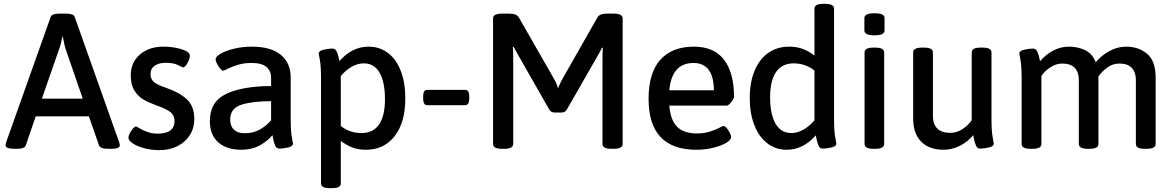

<svg xmlns="http://www.w3.org/2000/svg" viewBox="-20 -773 6111 1000"><path d="M9 -16Q9 -22 12 -32L244 -685Q250 -702 289 -702H324Q363 -702 369 -685L601 -31Q604 -22 604 -16Q604 2 559 2H541Q503 2 496 -15L443 -167H166L114 -15Q107 2 72 2H57Q9 2 9 -16ZM411 -259 320 -523Q316 -537 312.5 -556Q309 -575 307 -583H305Q297 -541 290 -523L198 -259Z M649 -56Q649 -69 663.5 -91.5Q678 -114 689 -114Q691 -114 709 -103.5Q727 -93 750 -85Q773 -77 802 -77Q845 -77 867 -93.5Q889 -110 889 -142Q889 -173 866.5 -190Q844 -207 795 -224Q754 -239 726.5 -255Q699 -271 680 -301.5Q661 -332 661 -380Q661 -447 708 -488.5Q755 -530 831 -530Q883 -530 926 -516.5Q969 -503 969 -483Q969 -468 956.5 -445Q944 -422 933 -422Q929 -423 906 -434.5Q883 -446 843 -446Q808 -446 786 -431Q764 -416 764 -388Q764 -361 781.5 -346Q799 -331 844 -316Q914 -292 953 -256Q992 -220 992 -152Q992 -106 968.5 -69Q945 -32 903.5 -11.5Q862 9 810 9Q768 9 731 -1Q694 -11 671.5 -26Q649 -41 649 -56Z M1073 -142Q1073 -243 1157 -283.5Q1241 -324 1392 -325V-368Q1392 -403 1368 -424Q1344 -445 1291 -445Q1250 -445 1219.5 -435.5Q1189 -426 1167.5 -415.5Q1146 -405 1143 -405Q1132 -405 1117.5 -428.5Q1103 -452 1103 -464Q1103 -478 1129.5 -493.5Q1156 -509 1199.5 -519.5Q1243 -530 1292 -530Q1391 -530 1442.5 -487.5Q1494 -445 1494 -370V-156Q1494 -89 1500 -59Q1506 -29 1506 -25Q1506 -11 1481.5 -5Q1457 1 1436 1Q1420 1 1413.5 -14Q1407 -29 1403.5 -46Q1400 -63 1399 -69Q1372 -37 1331.5 -15Q1291 7 1237 7Q1161 7 1117 -31.5Q1073 -70 1073 -142ZM1392 -146V-246Q1295 -246 1237 -227.5Q1179 -209 1179 -150Q1179 -116 1198.5 -97.5Q1218 -79 1254 -79Q1298 -79 1331 -97Q1364 -115 1392 -146Z M1652 183V-364Q1652 -430 1646 -460Q1640 -490 1640 -494Q1640 -508 1665 -514Q1690 -520 1711 -520Q1726 -520 1733 -505.5Q1740 -491 1743.5 -475.5Q1747 -460 1748 -455Q1779 -491 1817.5 -510.5Q1856 -530 1899 -530Q1958 -530 2001.5 -496.5Q2045 -463 2068 -402Q2091 -341 2091 -261Q2091 -135 2035.5 -64Q1980 7 1886 7Q1846 7 1815 -5Q1784 -17 1755 -39V183Q1755 207 1709 207H1698Q1652 207 1652 183ZM1985 -256Q1985 -346 1957 -394.5Q1929 -443 1875 -443Q1843 -443 1812 -425.5Q1781 -408 1755 -377V-117Q1801 -80 1863 -80Q1924 -80 1954.5 -125Q1985 -170 1985 -256Z M2184 -261V-270Q2184 -289 2189.5 -297Q2195 -305 2207 -305H2401Q2413 -305 2418.5 -297Q2424 -289 2424 -270V-261Q2424 -242 2418.5 -233.5Q2413 -225 2401 -225H2207Q2195 -225 2189.5 -233.5Q2184 -242 2184 -261Z M2841 -202 2679 -486Q2673 -496 2655 -529L2651 -528Q2653 -511 2653 -475V-23Q2653 2 2607 2H2594Q2548 2 2548 -23V-677Q2548 -702 2594 -702H2635Q2671 -702 2683 -681L2865 -363Q2881 -336 2886 -313Q2892 -329 2911 -365L3091 -681Q3102 -702 3139 -702H3177Q3223 -702 3223 -677V-23Q3223 2 3177 2H3164Q3118 2 3118 -23V-470Q3118 -506 3120 -524L3116 -525Q3104 -501 3092 -481L2932 -202Q2923 -187 2905 -187H2868Q2850 -187 2841 -202Z M3358 -258Q3358 -393 3419 -461.5Q3480 -530 3594 -530Q3699 -530 3751 -462Q3803 -394 3803 -269Q3803 -259 3788.5 -241Q3774 -223 3765 -223H3466Q3472 -147 3507 -112.5Q3542 -78 3609 -78Q3647 -78 3675.5 -87Q3704 -96 3724.5 -106.5Q3745 -117 3748 -117Q3759 -117 3773.5 -94Q3788 -71 3788 -60Q3788 -44 3761.5 -28.5Q3735 -13 3693 -3Q3651 7 3608 7Q3358 7 3358 -258ZM3698 -303Q3698 -372 3671.5 -408.5Q3645 -445 3592 -445Q3479 -445 3466 -303Z M3885 -261Q3885 -345 3910.5 -405.5Q3936 -466 3982 -498Q4028 -530 4090 -530Q4130 -530 4161.5 -518Q4193 -506 4222 -484V-728Q4222 -753 4267 -753H4278Q4324 -753 4324 -728V-156Q4324 -89 4330 -59Q4336 -29 4336 -25Q4336 -11 4311 -5Q4286 1 4265 1Q4250 1 4243.5 -14Q4237 -29 4233.5 -45.5Q4230 -62 4229 -68Q4163 7 4077 7Q4020 7 3976.5 -26.5Q3933 -60 3909 -121Q3885 -182 3885 -261ZM4222 -146V-406Q4174 -443 4114 -443Q4053 -443 4022 -398Q3991 -353 3991 -267Q3991 -177 4019.5 -128.5Q4048 -80 4102 -80Q4133 -80 4164 -97.5Q4195 -115 4222 -146Z M4483 -23V-500Q4483 -525 4529 -525H4539Q4585 -525 4585 -500V-23Q4585 2 4539 2H4529Q4483 2 4483 -23ZM4482 -614V-679Q4482 -704 4535 -704Q4587 -704 4587 -679V-614Q4587 -589 4535 -589Q4482 -589 4482 -614Z M4736 -155V-500Q4736 -525 4782 -525H4793Q4839 -525 4839 -500V-167Q4839 -126 4862 -103.5Q4885 -81 4929 -81Q4961 -81 4991 -99.5Q5021 -118 5041 -147V-500Q5041 -525 5087 -525H5098Q5144 -525 5144 -500V-156Q5144 -89 5150 -59Q5156 -29 5156 -25Q5156 -11 5131 -5Q5106 1 5085 1Q5070 1 5063.5 -14Q5057 -29 5053.5 -46Q5050 -63 5049 -69Q5020 -34 4979 -13.5Q4938 7 4895 7Q4819 7 4777.5 -35.5Q4736 -78 4736 -155Z M5999 -368V-23Q5999 2 5953 2H5942Q5896 2 5896 -23V-356Q5896 -397 5874.5 -419.5Q5853 -442 5811 -442Q5774 -442 5746 -420.5Q5718 -399 5701 -375V-366V-23Q5701 2 5655 2H5645Q5599 2 5599 -23V-356Q5599 -397 5577.5 -419.5Q5556 -442 5513 -442Q5485 -442 5461 -428.5Q5437 -415 5422 -399.5Q5407 -384 5404 -377V-23Q5404 2 5358 2H5347Q5301 2 5301 -23V-364Q5301 -430 5295 -460Q5289 -490 5289 -494Q5289 -508 5314 -514Q5339 -520 5360 -520Q5375 -520 5382 -505Q5389 -490 5392.5 -474.5Q5396 -459 5397 -454Q5423 -486 5462.5 -508Q5502 -530 5547 -530Q5594 -530 5632 -511.5Q5670 -493 5687 -449Q5716 -484 5758 -507Q5800 -530 5845 -530Q5910 -530 5954.5 -493Q5999 -456 5999 -368Z"/></svg>

Font: Asap-Medium
Style: Regular
Weight: 500
Designer: Pablo Cosgaya
Foundry: Omnibus-Type
Version: Version 2.000; ttfautohint (v1.8)